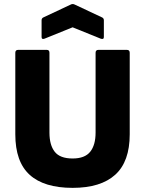

<svg xmlns="http://www.w3.org/2000/svg" viewBox="-20 -896 701 928"><path d="M331 12Q193 12 123.5 -51Q54 -114 54 -247V-641Q54 -655 68 -655H206Q219 -655 219 -641V-255Q219 -195 244.5 -162.5Q270 -130 331 -130Q390 -130 416 -162.5Q442 -195 442 -255V-641Q442 -655 456 -655H593Q607 -655 607 -641V-247Q607 -115 537 -51.5Q467 12 331 12ZM195 -709Q181 -704 181 -717V-798Q181 -808 190 -812L322 -874Q331 -879 341 -874L473 -812Q482 -808 482 -798V-717Q482 -704 467 -709L331 -764Z"/></svg>

Font: Sofia Sans Black
Style: Regular
Weight: 900
Designer: Botio Nikoltchev, Ani Petrova
Foundry: lettersoup
Version: Version 4.100; ttfautohint (v1.8.3)